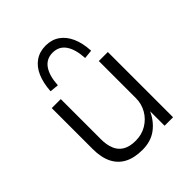

<svg xmlns="http://www.w3.org/2000/svg" viewBox="-207 -883 1024 1024"><g transform="rotate(-45 304.5 -371.5)"><path d="M277 8Q216 8 175 -13.5Q134 -35 113 -77.5Q92 -120 92 -183V-492H160V-187Q160 -147 172.5 -116Q185 -85 213 -68.5Q241 -52 286 -52Q332 -52 368.5 -74Q405 -96 426 -132.5Q447 -169 447 -212V-492H515V0H451V-111H452Q427 -56 383.5 -24Q340 8 277 8ZM201 -555 151 -560Q155 -620 173.5 -662.5Q192 -705 225.5 -728Q259 -751 304 -751Q350 -751 383 -728Q416 -705 435 -662.5Q454 -620 457 -560L407 -555Q403 -624 377.5 -661Q352 -698 304 -698Q257 -698 231 -661Q205 -624 201 -555Z"/></g></svg>

Font: Nunito Sans 8pt Light
Style: Regular
Weight: 300
Version: Version 3.101;gftools[0.9.27]